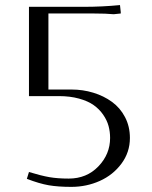

<svg xmlns="http://www.w3.org/2000/svg" viewBox="-20 -729 600 757"><path d="M85.9 -23.9 94.2 -50.8Q142.6 -36.1 175 -30.5Q207.5 -24.9 251 -24.9Q321.8 -24.9 367.9 -73Q414.1 -121.1 414.1 -185.1Q414.1 -209.5 408 -232.2Q401.9 -254.9 386.7 -276.9Q371.6 -298.8 349.1 -314.7Q326.7 -330.6 291.5 -340.3Q256.3 -350.1 211.9 -350.1H94.2V-702.1H310.1Q383.3 -702.1 453.1 -709L456.1 -681.2V-675.8L428.2 -672.9Q398.4 -675.8 351.1 -675.8H170.9V-376H262.2Q306.6 -376 347.7 -363.5Q388.7 -351.1 421.1 -327.6Q453.6 -304.2 472.9 -267.3Q492.2 -230.5 492.2 -185.1Q492.2 -128.9 459 -84Q425.8 -39.1 373.3 -15.6Q320.8 7.8 261.2 7.8Q209.5 7.8 172.4 1.5Q135.3 -4.9 85.9 -23.9Z"/></svg>

Font: Dihjauti
Style: Regular
Weight: 400
Designer: T. Christopher White
Version: Version 3.0.0